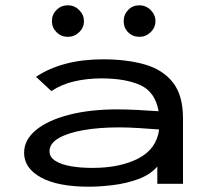

<svg xmlns="http://www.w3.org/2000/svg" viewBox="-20 -694 790 725"><path d="M316 11Q198 11 134.5 -24Q71 -59 71 -117Q71 -166 116 -203Q161 -240 240.5 -260.5Q320 -281 423 -281Q454 -281 496 -279Q538 -277 579 -274Q566 -347 510 -372.5Q454 -398 363 -398Q310 -398 261.5 -387Q213 -376 174 -350L116 -404Q216 -470 369 -470Q459 -470 527 -450.5Q595 -431 633 -382.5Q671 -334 671 -247V0H574V-65Q547 -34 501.5 -17.5Q456 -1 406 5Q356 11 316 11ZM167 -123Q167 -100 190 -86Q213 -72 249.5 -66Q286 -60 329 -60Q433 -60 502 -95.5Q571 -131 581 -205Q545 -208 503.5 -210.5Q462 -213 431 -213Q354 -213 294.5 -202.5Q235 -192 201 -172Q167 -152 167 -123ZM236 -555Q211 -555 193.5 -572.5Q176 -590 176 -614Q176 -639 193.5 -656.5Q211 -674 236 -674Q261 -674 279 -656Q297 -638 297 -614Q297 -590 279 -572.5Q261 -555 236 -555ZM506 -555Q481 -555 464 -572Q447 -589 447 -614Q447 -639 464 -656.5Q481 -674 506 -674Q531 -674 549 -656Q567 -638 567 -614Q567 -590 549 -572.5Q531 -555 506 -555Z"/></svg>

Font: Inconsolata ExtraExpanded Medium
Style: Regular
Weight: 500
Width: 8
Monospace: yes
Designer: Raph Levien, Cyreal, Brenton Simpson
Foundry: Raph Levien, Cyreal, Google
Version: Version 3.001; ttfautohint (v1.8.2.53-6de2)